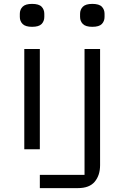

<svg xmlns="http://www.w3.org/2000/svg" viewBox="-20 -768 640 988"><path d="M145 -630Q111 -630 96.5 -644.5Q82 -659 82 -681V-697Q82 -719 96.5 -733.5Q111 -748 145 -748Q180 -748 194 -733.5Q208 -719 208 -697V-681Q208 -659 194 -644.5Q180 -630 145 -630ZM455 -630Q421 -630 406.5 -644.5Q392 -659 392 -681V-697Q392 -719 406.5 -733.5Q421 -748 455 -748Q490 -748 504 -733.5Q518 -719 518 -697V-681Q518 -659 504 -644.5Q490 -630 455 -630ZM105 -516H185V0H105ZM185 132H415V-516H495V82Q495 134 467.5 167Q440 200 381 200H185Z"/></svg>

Font: Lilex Nerd Font
Style: Regular
Weight: 400
Designer: Mike Abbink, Paul van der Laan, Pieter van Rosmalen, Mikhael Khrustik
Foundry: Mikhael Khrustik
Version: Version 2.400; ttfautohint (v1.8.4.7-5d5b);Nerd Fonts 3.3.0